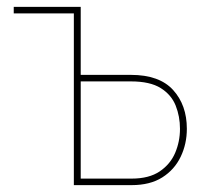

<svg xmlns="http://www.w3.org/2000/svg" viewBox="-20 -539 609 559"><path d="M195 0V-500H20V-519H215V-321H361Q444 -321 484 -277Q524 -233 524 -164Q524 -120 506 -82.5Q488 -45 452.5 -22.5Q417 0 363 0ZM215 -19H363Q414 -19 445 -40Q476 -61 490 -94Q504 -127 504 -164Q504 -200 491.5 -231.5Q479 -263 448 -282.5Q417 -302 361 -302H215Z"/></svg>

Font: Raleway Thin
Style: Regular
Weight: 100
Designer: Matt McInerney, Pablo Impallari, Rodrigo Fuenzalida
Foundry: Matt McInerney, Pablo Impallari, Rodrigo Fuenzalida
Version: Version 4.026